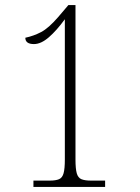

<svg xmlns="http://www.w3.org/2000/svg" viewBox="-20 -738 551 758"><path d="M112 0V-25H176Q200 -25 213 -30.5Q226 -36 231 -54Q236 -72 236 -108V-662Q204 -618 173 -591Q142 -564 114 -564Q80 -564 80 -589Q113 -596 142.5 -611.5Q172 -627 210 -671L250 -718H278V-108Q278 -72 283 -54Q288 -36 301.5 -30.5Q315 -25 339 -25H395V0Z"/></svg>

Font: Noto Serif Tamil SemiCondensed ExtraLight
Style: Regular
Weight: 200
Width: 4
Designer: Indian Type Foundry, Tom Grace, and the Monotype Design Team
Foundry: Monotype Imaging Inc.
Version: Version 2.004; ttfautohint (v1.8.4.7-5d5b)